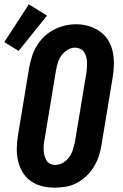

<svg xmlns="http://www.w3.org/2000/svg" viewBox="-47 -858 567 886"><path d="M205 8Q175 8 146.5 1Q118 -6 95 -22.5Q72 -39 57.5 -63Q43 -87 36.5 -115Q30 -143 30.5 -173.5Q31 -204 36 -234L88 -548Q93 -574 101 -599Q109 -624 123.5 -647.5Q138 -671 158 -690Q178 -709 202.5 -721.5Q227 -734 252.5 -740Q278 -746 305 -746Q335 -746 363 -737.5Q391 -729 414 -713Q437 -697 452 -672.5Q467 -648 473 -620Q479 -592 478.5 -561.5Q478 -531 473 -501L421 -187Q417 -161 408.5 -136Q400 -111 386 -88Q372 -65 351.5 -45.5Q331 -26 307 -13.5Q283 -1 257 3.5Q231 8 205 8ZM208 -97Q226 -97 243.5 -107Q261 -117 272.5 -133Q284 -149 289.5 -167.5Q295 -186 299 -204L351 -518Q353 -531 354 -544Q355 -557 354.5 -570Q354 -583 351 -595Q348 -607 341.5 -617Q335 -627 323.5 -632.5Q312 -638 299 -638Q281 -638 264 -627.5Q247 -617 236 -601Q225 -585 219.5 -567Q214 -549 211 -531L159 -217Q156 -204 155 -191Q154 -178 154.5 -165.5Q155 -153 158 -141Q161 -129 167 -118.5Q173 -108 184 -102.5Q195 -97 208 -97ZM39 -623 -27 -664 86 -838 170 -786Z"/></svg>

Font: Iosevka Slab Extrabold
Style: Italic
Weight: 800
Italic angle: -9°
Monospace: yes
Designer: Belleve Invis
Foundry: Belleve Invis
Version: Version 11.1.0; ttfautohint (v1.8.3)